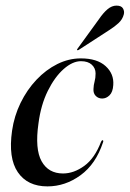

<svg xmlns="http://www.w3.org/2000/svg" viewBox="-20 -654 462 684"><path d="M268.5 -436Q238.5 -436 206.8 -408Q175 -380 150.2 -330Q125.5 -280 117 -214Q104 -123 128.2 -79.5Q152.5 -36 204.5 -36Q243 -36 280.2 -63Q317.5 -90 340 -149Q343 -155 345.5 -154.5Q349.5 -153.5 347 -147Q321.5 -69.5 267 -29.8Q212.5 10 149 10Q78 10 43.5 -40.5Q9 -91 23 -188.5Q30.5 -240.5 53.2 -287.2Q76 -334 109.8 -369.8Q143.5 -405.5 184.2 -425.8Q225 -446 268 -446Q326 -446 356.2 -418.5Q386.5 -391 383.5 -351Q382 -326 370.2 -314.5Q358.5 -303 344 -303Q330.5 -303 321.2 -312.2Q312 -321.5 313 -337Q313.5 -351.5 317 -363.8Q320.5 -376 320.5 -392.5Q320.5 -411 307 -423.5Q293.5 -436 268.5 -436ZM332 -585Q348 -608.5 363.2 -621.2Q378.5 -634 395 -634Q412.5 -634 418.2 -623.8Q424 -613.5 421 -602.5Q416.5 -585 402.5 -572Q388.5 -559 369.5 -547L260 -476Q256.5 -474 254.5 -476Q253.5 -477 256.5 -481Z"/></svg>

Font: Fraunces 144pt
Style: Italic
Weight: 400
Italic angle: -16°
Version: Version 1.000;[b76b70a41]